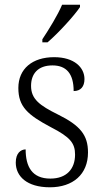

<svg xmlns="http://www.w3.org/2000/svg" viewBox="-20 -786 437 816"><path d="M160 -619V-606H182C228 -645 297 -721 320 -756V-766H244C225 -721 189 -663 160 -619ZM192 10C290 10 354 -45 354 -138C354 -211 322 -252 227 -299C148 -338 112 -365 112 -421C112 -471 140 -508 203 -508C262 -508 293 -473 293 -399C323 -399 339 -418 339 -450C339 -499 296 -543 210 -543C118 -543 58 -494 58 -412C58 -333 97 -298 197 -245C279 -203 299 -177 299 -129C299 -68 263 -27 194 -27C116 -27 89 -78 89 -151C69 -151 47 -136 47 -95C47 -37 94 10 192 10Z"/></svg>

Font: Noto Serif Georgian SemiCondensed Light
Style: Regular
Weight: 300
Width: 4
Designer: Monotype Design Team, Akaki Razmadze
Foundry: Google LLC
Version: Version 2.003